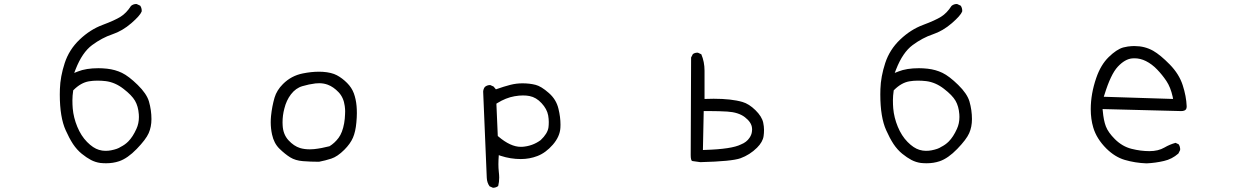

<svg xmlns="http://www.w3.org/2000/svg" viewBox="-20 -791 6040 936"><path d="M271.5 -330.6Q271.5 -219.2 300.3 -155.8Q316.9 -118.2 335.9 -88.9Q355 -60.5 378.4 -41.5Q401.9 -22.5 423.3 -11.2Q444.8 0 468.8 3.4Q483.4 4.9 497.1 4.9Q531.2 4.9 560.5 -4.9Q602.1 -19 646.5 -64.9Q691.4 -111.3 704.8 -141.8Q718.3 -172.4 718.3 -210.4Q718.3 -253.9 706.1 -296.4Q694.8 -334.5 651.1 -377.2Q607.4 -419.9 574.5 -435.8Q541.5 -451.7 502 -456.1Q479.5 -458.5 460 -458.5Q399.4 -458.5 359.4 -442.4L341.8 -435.5L348.6 -453.1Q380.9 -535.6 429.2 -571.3Q477.5 -606.9 527.1 -623.5Q576.7 -640.1 620.6 -678.2Q662.6 -714.8 670.4 -734.4Q670.9 -736.3 670.9 -738.3Q670.9 -752.4 663.6 -763.2L647 -771Q645.5 -771.5 644 -771.5Q629.9 -771.5 618.7 -762.2Q596.2 -727.1 567.9 -709.5Q540 -691.9 479.7 -669.4Q419.4 -647 368.2 -598.1Q316.9 -549.3 295.4 -483.4Q273.9 -417.5 272 -356.9Q271.5 -343.8 271.5 -330.6ZM567.9 -74.7 568.4 -75.7Q568.4 -75.2 567.9 -74.7ZM567.9 -74.7Q553.7 -64.5 521 -58.1Q508.8 -55.7 493.7 -55.7Q478.5 -55.7 462.4 -60.5Q434.1 -68.8 404.3 -99.1Q375 -128.9 356.7 -173.3Q338.4 -217.8 334.5 -262.7Q333 -280.8 333 -302.2Q333 -323.7 336.9 -350.6L338.9 -352.5Q374 -387.7 413.1 -394.5Q433.6 -397.9 454.3 -397.9Q475.1 -397.9 495.6 -395.5Q541.5 -389.6 582 -357.9Q622.6 -326.7 638.2 -299.8Q653.8 -272.9 656.7 -233.9Q657.2 -227.1 657.2 -220.7Q657.2 -189 645 -162.6Q627.4 -123.5 605 -101.1Q588.9 -85 567.9 -74.7Z M1510.7 -64Q1499 -63 1490.2 -63Q1463.9 -63 1442.9 -69.3Q1412.6 -78.6 1386.2 -107.4Q1359.9 -136.2 1357.9 -180.2Q1357.4 -187.5 1357.4 -194.3Q1357.4 -229 1366.2 -261.7Q1376 -301.8 1398.4 -331.1Q1421.9 -361.8 1454.6 -371.1Q1485.8 -380.4 1517.6 -384.3Q1526.9 -385.3 1536.1 -385.3Q1558.6 -385.3 1578.1 -377.9Q1605.5 -367.7 1630.4 -341.6Q1655.3 -315.4 1660.6 -274.4Q1662.6 -259.3 1662.6 -248.8Q1662.6 -238.3 1662.1 -233.4Q1661.6 -212.4 1657.7 -189.9Q1649.4 -144 1630.4 -118.7Q1611.3 -93.3 1586.4 -78.1Q1547.4 -67.9 1510.7 -64ZM1717.3 -193.8Q1719.7 -219.7 1719.7 -239.3Q1719.7 -258.8 1718.3 -273.9Q1715.3 -307.6 1705.1 -335.7Q1694.8 -363.8 1671.9 -386.7Q1648.4 -410.2 1622.3 -424.1Q1596.2 -438 1553.2 -440.9Q1543.9 -441.4 1534.2 -441.4Q1498 -441.4 1456.5 -433.1Q1399.9 -421.9 1359.4 -381.3Q1329.1 -351.1 1318.4 -314.9Q1306.2 -272.9 1301.3 -225.6Q1299.8 -210 1299.8 -194.8Q1299.8 -164.6 1306.2 -135.3Q1315.4 -92.3 1342.5 -65.9Q1369.6 -39.6 1394.8 -23.9Q1419.9 -8.3 1457 -5.4Q1494.1 -2.4 1535.2 -2.4Q1565.9 -8.3 1594.7 -17.6Q1625 -27.3 1658.7 -61Q1688 -90.3 1700.7 -119.9Q1713.4 -149.4 1717.3 -193.8Z M2518.6 -75.2Q2468.8 -75.2 2409.7 -125.5L2406.7 -127.9L2399.9 -285.6L2403.8 -288.1Q2446.3 -314.5 2488.3 -321.8Q2510.7 -325.7 2529.1 -325.7Q2547.4 -325.7 2561.5 -322.8Q2594.2 -316.4 2620.1 -288.1Q2646.5 -259.8 2652.3 -228.5Q2655.3 -210.9 2655.3 -196.3Q2655.3 -181.6 2653.8 -169.9Q2649.4 -139.6 2615.7 -107.9Q2576.2 -78.6 2524.9 -75.2Q2521.5 -75.2 2518.6 -75.2ZM2413.6 74.7Q2413.6 63.5 2411.6 45.9Q2409.7 28.3 2409.7 9.5Q2409.7 -9.3 2411.6 -34.7L2421.4 -31.2Q2469.2 -15.6 2519 -15.6Q2561.5 -15.6 2599.6 -30.3Q2640.6 -45.9 2675.3 -85.9Q2709.5 -125.5 2711.9 -168Q2712.4 -175.3 2712.4 -183.1Q2712.4 -220.2 2702.6 -260.3Q2691.9 -306.2 2655.3 -337.9Q2618.2 -370.6 2590.8 -377.4Q2561.5 -384.8 2527.3 -384.8Q2497.1 -384.8 2468 -377.4Q2439 -370.1 2397.5 -355.5L2386.2 -369.1L2369.6 -376.5Q2353 -376 2343.3 -366.7Q2336.4 -357.4 2335.4 -344.7L2353 75.7Q2354 99.6 2366.7 117.2L2383.3 124.5Q2398.9 124 2408.7 115.7Q2413.6 96.2 2413.6 74.7Z M3700.7 -192.9Q3694.3 -223.1 3662.8 -253.9Q3631.3 -284.7 3599.6 -293.9Q3545.9 -309.6 3459 -309.6Q3441.4 -309.6 3414.6 -308.6V-446.3Q3414.6 -489.7 3398.9 -526.4L3383.3 -533.7Q3381.3 -534.2 3379.9 -534.2Q3366.2 -534.2 3357.4 -526.9L3349.1 -510.7L3347.2 -35.2Q3347.2 -22 3348.9 -15.6Q3350.6 -9.3 3352.3 -7.6Q3354 -5.9 3355.5 -5.9Q3371.1 -4.4 3394 -0.5Q3548.3 -4.4 3589.8 -19.5Q3635.3 -36.1 3670.4 -70.8Q3698.7 -99.1 3702.6 -127.9Q3704.6 -141.6 3704.6 -158Q3704.6 -174.3 3700.7 -192.9ZM3592.3 -86.9 3592.8 -87.4Q3592.3 -87.4 3592.3 -86.9ZM3410.6 -249.5Q3430.7 -249.5 3444.3 -249.5Q3484.4 -249.5 3525.4 -247.1Q3580.1 -243.7 3611.3 -219.7Q3643.6 -194.8 3646 -167Q3646.5 -163.6 3646.5 -159.4Q3646.5 -155.3 3645.5 -148.4Q3643.6 -133.3 3633.8 -119.1Q3619.6 -97.7 3592.3 -86.9Q3547.4 -64 3415.5 -60.1L3406.7 -59.6Z M4271.5 -330.6Q4271.5 -219.2 4300.3 -155.8Q4316.9 -118.2 4335.9 -88.9Q4355 -60.5 4378.4 -41.5Q4401.9 -22.5 4423.3 -11.2Q4444.8 0 4468.8 3.4Q4483.4 4.9 4497.1 4.9Q4531.2 4.9 4560.5 -4.9Q4602.1 -19 4646.5 -64.9Q4691.4 -111.3 4704.8 -141.8Q4718.3 -172.4 4718.3 -210.4Q4718.3 -253.9 4706.1 -296.4Q4694.8 -334.5 4651.1 -377.2Q4607.4 -419.9 4574.5 -435.8Q4541.5 -451.7 4502 -456.1Q4479.5 -458.5 4460 -458.5Q4399.4 -458.5 4359.4 -442.4L4341.8 -435.5L4348.6 -453.1Q4380.9 -535.6 4429.2 -571.3Q4477.5 -606.9 4527.1 -623.5Q4576.7 -640.1 4620.6 -678.2Q4662.6 -714.8 4670.4 -734.4Q4670.9 -736.3 4670.9 -738.3Q4670.9 -752.4 4663.6 -763.2L4647 -771Q4645.5 -771.5 4644 -771.5Q4629.9 -771.5 4618.7 -762.2Q4596.2 -727.1 4567.9 -709.5Q4540 -691.9 4479.7 -669.4Q4419.4 -647 4368.2 -598.1Q4316.9 -549.3 4295.4 -483.4Q4273.9 -417.5 4272 -356.9Q4271.5 -343.8 4271.5 -330.6ZM4567.9 -74.7 4568.4 -75.7Q4568.4 -75.2 4567.9 -74.7ZM4567.9 -74.7Q4553.7 -64.5 4521 -58.1Q4508.8 -55.7 4493.7 -55.7Q4478.5 -55.7 4462.4 -60.5Q4434.1 -68.8 4404.3 -99.1Q4375 -128.9 4356.7 -173.3Q4338.4 -217.8 4334.5 -262.7Q4333 -280.8 4333 -302.2Q4333 -323.7 4336.9 -350.6L4338.9 -352.5Q4374 -387.7 4413.1 -394.5Q4433.6 -397.9 4454.3 -397.9Q4475.1 -397.9 4495.6 -395.5Q4541.5 -389.6 4582 -357.9Q4622.6 -326.7 4638.2 -299.8Q4653.8 -272.9 4656.7 -233.9Q4657.2 -227.1 4657.2 -220.7Q4657.2 -189 4645 -162.6Q4627.4 -123.5 4605 -101.1Q4588.9 -85 4567.9 -74.7Z M5510.7 -506.8Q5539.1 -506.8 5566.4 -493.2Q5595.7 -478.5 5620.8 -452.4Q5646 -426.3 5666.3 -396Q5686.5 -365.7 5696.8 -319.3L5698.7 -308.6L5360.8 -319.3L5364.3 -329.6Q5395 -429.2 5429.2 -465.8Q5463.9 -502.9 5499 -506.3Q5504.9 -506.8 5510.7 -506.8ZM5512.2 -566.4Q5505.9 -566.4 5497.8 -566.2Q5489.7 -565.9 5478 -564.2Q5466.3 -562.5 5455.6 -559.6Q5423.3 -550.3 5384.8 -512.7Q5346.2 -475.1 5324.2 -411.1Q5297.4 -333.5 5297.4 -258.8Q5297.4 -210.4 5309.6 -169.4Q5325.7 -114.7 5373.5 -66.9Q5415 -25.9 5462.4 -11.7Q5513.7 3.4 5569.3 5.4Q5613.3 3.4 5654.3 -6.3Q5693.4 -15.1 5724.6 -42.5L5732.9 -59.1Q5733.4 -61 5733.4 -64.9Q5733.4 -68.8 5731.7 -75Q5730 -81.1 5726.1 -87.4L5710.9 -94.7Q5682.6 -86.9 5656.7 -71.8Q5626.5 -54.2 5583.7 -54.2Q5541 -54.2 5496.6 -65.4Q5451.2 -76.7 5415 -112.8Q5382.3 -145.5 5371.1 -174.8Q5359.9 -204.1 5356 -250.5L5355 -259.3Q5737.8 -249.5 5737.8 -249.5Q5756.3 -249.5 5762.2 -258.8Q5765.1 -263.7 5765.1 -272.5Q5763.2 -321.8 5745.6 -376Q5728 -430.2 5682.6 -476.6Q5636.7 -523.4 5601.6 -543.5Q5560.5 -566.4 5512.2 -566.4Z"/></svg>

Font: NaikaiFont
Style: Light
Weight: 300
Version: Version 1.89